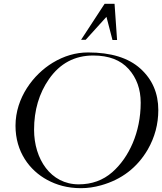

<svg xmlns="http://www.w3.org/2000/svg" viewBox="-20 -983 847 1003"><path d="M427.5 -775 536.1 -895 567.6 -774H591.6L578.4 -963H526.4L403.5 -775ZM158 -305C158 -407 184 -495.3 236 -570C293.3 -652 370.3 -693 467 -693C548.3 -693 610 -669.5 652 -622.5C694 -575.5 715 -516.8 715 -446.5C715 -291.5 653.4 -159.6 566.5 -83.5C518.2 -41.2 459.7 -20 391 -20C244.4 -20 158 -152.7 158 -305ZM508 -15C615.3 -45 696.7 -107.3 752 -202C788.7 -266 807 -334.7 807 -408C807 -496 775.8 -568.2 713.5 -624.5C651.2 -680.8 560 -709 440 -709C376 -709 314.3 -691 255 -655C155.6 -594.7 61 -473.3 61 -326C61 -189.6 134.6 -92.8 227 -43C274.6 -17.3 331.2 0 403 0C437.7 0 472.7 -5 508 -15Z"/></svg>

Font: fbb
Style: Italic
Weight: 400
Italic angle: -12°
Designer: David J. Perry, Michael Sharpe
Version: Version 0.991